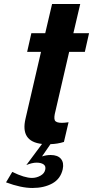

<svg xmlns="http://www.w3.org/2000/svg" viewBox="-20 -694 463 955"><path d="M205 150Q209 132 196.5 123.5Q184 115 162 115Q140 115 111 127L189 22Q80 10 107 -104L184 -436H115L136 -529H205L239 -674H379L345 -529H423L402 -436H324L256 -142Q247 -109 252.5 -96Q258 -83 288 -83Q300 -83 321 -86L298 12Q266 22 231 23L189 84Q210 77 232 77Q267 77 283 96Q299 115 292 148Q281 196 240 218.5Q199 241 141 241Q85 241 10 213L41 161Q102 191 139 191Q161 191 181 180Q201 169 205 150Z"/></svg>

Font: Miedinger
Style: Bold-Italic
Weight: 700
Italic angle: -13°
Version: Version 001.000